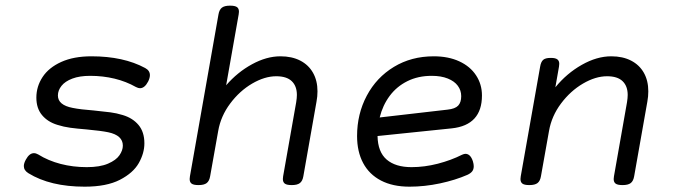

<svg xmlns="http://www.w3.org/2000/svg" viewBox="-20 -666 2438 696"><path d="M506.3 -419.4Q523.4 -410.2 523.4 -393.6Q523.4 -383.3 517.1 -370.6Q504.4 -346.2 487.3 -346.2Q481.4 -346.2 472.7 -350.6Q437.5 -370.6 395.3 -380.9Q353 -391.1 307.1 -391.1Q268.6 -391.1 242.2 -381.1Q215.8 -371.1 202.9 -354.7Q189.9 -338.4 189.9 -319.8Q189.9 -285.2 243.2 -274.9Q272.5 -269 319.3 -265.6Q357.9 -261.7 380.1 -258.8Q402.3 -255.9 424.8 -249Q460.9 -238.3 482.2 -212.9Q503.4 -187.5 503.4 -146.5Q503.4 -110.8 483.2 -75Q462.9 -39.1 414.6 -14.2Q366.2 10.7 287.1 10.7Q162.1 10.7 83 -38.1Q66.4 -48.3 66.4 -64Q66.4 -74.2 73.7 -87.4Q86.4 -110.8 103 -110.8Q110.4 -110.8 118.7 -106Q154.8 -83.5 199.7 -71.8Q244.6 -60.1 294.4 -60.1Q342.3 -60.1 371.6 -72.8Q400.9 -85.4 413.1 -103.3Q425.3 -121.1 425.3 -138.2Q425.3 -175.3 372.6 -186.5Q346.7 -191.9 293.9 -196.8Q258.3 -199.7 234.6 -202.9Q210.9 -206.1 188 -213.4Q152.8 -224.1 132.3 -248.8Q111.8 -273.4 111.8 -312Q111.8 -352.5 134.3 -386.7Q156.7 -420.9 201.9 -441.4Q247.1 -461.9 311.5 -461.9Q427.7 -461.9 506.3 -419.4Z M846.2 -623.5Q846.2 -621.6 845.2 -613.8L799.8 -356.9Q840.8 -404.3 893.6 -433.1Q946.3 -461.9 996.6 -461.9Q1038.1 -461.9 1068.4 -446.3Q1098.6 -430.7 1114.7 -402.1Q1130.9 -373.5 1130.9 -335Q1130.9 -316.4 1127.4 -297.9L1079.6 -26.9Q1076.7 -9.8 1067.1 -2.4Q1057.6 4.9 1038.1 4.9H1037.1Q1020 4.9 1012.7 -0.2Q1005.4 -5.4 1005.4 -17.1Q1005.4 -19 1006.3 -26.9L1053.7 -295.4Q1056.2 -311 1056.2 -321.8Q1056.2 -354 1037.6 -371.8Q1019 -389.6 981.4 -389.6Q939.5 -389.6 894 -363Q848.6 -336.4 814.5 -290.8Q780.3 -245.1 771 -191.4L741.7 -26.9Q738.8 -9.8 729.2 -2.4Q719.7 4.9 700.2 4.9H699.2Q682.1 4.9 674.8 -0.2Q667.5 -5.4 667.5 -17.1Q667.5 -19 668.5 -26.9L772 -613.8Q774.9 -630.9 784.4 -638.2Q793.9 -645.5 813.5 -645.5H814.5Q831.5 -645.5 838.9 -640.4Q846.2 -635.3 846.2 -623.5Z M1667 -108.4Q1685.5 -108.4 1694.3 -81.1Q1697.3 -70.8 1697.3 -63.5Q1697.3 -52.2 1691.7 -44.9Q1686 -37.6 1674.3 -32.2Q1630.9 -13.2 1575 -1.2Q1519 10.7 1464.4 10.7Q1403.8 10.7 1361.1 -11.5Q1318.4 -33.7 1296.4 -75Q1274.4 -116.2 1274.4 -172.9Q1274.4 -252.9 1309.6 -319.1Q1344.7 -385.3 1408 -423.6Q1471.2 -461.9 1552.2 -461.9Q1605.5 -461.9 1645 -443.6Q1684.6 -425.3 1705.8 -392.8Q1727.1 -360.4 1727.1 -319.8Q1727.1 -212.4 1617.7 -200.7L1348.6 -172.9Q1349.6 -115.2 1381.6 -87.6Q1413.6 -60.1 1471.7 -60.1Q1518.6 -60.1 1566.9 -72.5Q1615.2 -85 1654.8 -105Q1662.6 -108.4 1667 -108.4ZM1356.4 -240.2 1602.5 -268.6Q1629.9 -271.5 1640.9 -283.2Q1651.9 -294.9 1651.9 -317.4Q1651.9 -338.4 1639.6 -355Q1627.4 -371.6 1603.3 -381.3Q1579.1 -391.1 1544.9 -391.1Q1495.6 -391.1 1456.8 -371.8Q1418 -352.5 1392.6 -318.4Q1367.2 -284.2 1356.4 -240.2Z M2330.1 -335Q2330.1 -316.4 2326.7 -297.9L2278.8 -26.9Q2275.9 -9.8 2266.4 -2.4Q2256.8 4.9 2237.3 4.9H2236.3Q2219.2 4.9 2211.9 -0.2Q2204.6 -5.4 2204.6 -17.1Q2204.6 -19 2205.6 -26.9L2252.9 -295.4Q2255.4 -311 2255.4 -321.8Q2255.4 -354 2236.8 -371.8Q2218.3 -389.6 2180.7 -389.6Q2138.7 -389.6 2093.3 -363Q2047.9 -336.4 2013.7 -290.8Q1979.5 -245.1 1970.2 -191.4L1940.9 -26.9Q1938 -9.8 1928.5 -2.4Q1918.9 4.9 1899.4 4.9H1898.4Q1881.3 4.9 1874 -0.2Q1866.7 -5.4 1866.7 -17.1Q1866.7 -19 1867.7 -26.9L1938 -424.3Q1940.9 -441.9 1949 -449Q1957 -456.1 1976.1 -456.1H1977.1Q1993.2 -456.1 2000.2 -450.9Q2007.3 -445.8 2007.3 -434.6Q2007.3 -432.1 2006.3 -424.3L1993.2 -349.6Q2034.2 -399.9 2088.9 -430.9Q2143.6 -461.9 2195.8 -461.9Q2237.3 -461.9 2267.6 -446.3Q2297.9 -430.7 2314 -402.1Q2330.1 -373.5 2330.1 -335Z"/></svg>

Font: Courier Prime Sans
Style: Italic
Weight: 400
Italic angle: -10°
Designer: Alan Dague-Greene
Foundry: Quote-Unquote Apps
Version: Version 3.020